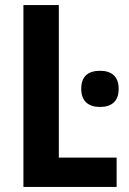

<svg xmlns="http://www.w3.org/2000/svg" viewBox="-20 -734 506 754"><path d="M72 0H438V-115H211V-714H72ZM373 -456C327 -456 299 -435 299 -385C299 -335 329 -314 373 -314C417 -314 446 -335 446 -385C446 -434 418 -456 373 -456Z"/></svg>

Font: Noto Sans Display SemiCondensed
Style: Bold
Weight: 700
Width: 4
Designer: Monotype Design Team
Foundry: Monotype Imaging Inc.
Version: Version 1.900